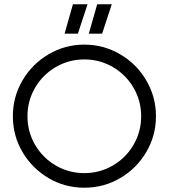

<svg xmlns="http://www.w3.org/2000/svg" viewBox="-20 -870 787 895"><path d="M40 -328Q40 -419 85 -495.5Q130 -572 206.5 -617Q283 -662 373 -662Q463 -662 540 -617Q617 -572 662 -495Q707 -418 707 -328Q707 -238 662 -161.5Q617 -85 540.5 -40Q464 5 373 5Q282 5 206 -40Q130 -85 85 -161Q40 -237 40 -328ZM638 -328Q638 -400 602.5 -461Q567 -522 506 -557.5Q445 -593 373 -593Q301 -593 240 -557.5Q179 -522 143.5 -461Q108 -400 108 -328Q108 -256 143.5 -195Q179 -134 240 -98.5Q301 -63 373 -63Q445 -63 506 -98.5Q567 -134 602.5 -195Q638 -256 638 -328ZM388 -850 343 -713H281L320 -850ZM501 -850 456 -713H394L433 -850Z"/></svg>

Font: Sulphur Point
Style: Regular
Weight: 400
Designer: Noponies / Dale Sattler
Foundry: Noponies
Version: Version 1.000; ttfautohint (v1.8)